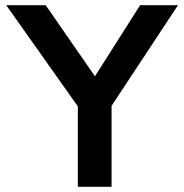

<svg xmlns="http://www.w3.org/2000/svg" viewBox="-20 -720 710 740"><path d="M280 0V-310L4 -700H156L346 -426L520 -700H666L410 -312V0Z"/></svg>

Font: Readex Pro Medium
Style: Regular
Weight: 500
Designer: Bonnie Shaver-Troup, Thomas Jockin
Foundry: Lexend
Version: Version 1.204; ttfautohint (v1.8.4.7-5d5b)